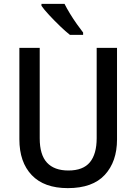

<svg xmlns="http://www.w3.org/2000/svg" viewBox="-20 -961 704 991"><path d="M584 -241Q584 -127 521 -58.5Q458 10 330 10Q208 10 144 -57Q80 -124 80 -242V-714H185V-247Q185 -162 222.5 -121.5Q260 -81 333 -81Q409 -81 444 -123.5Q479 -166 479 -248V-714H584ZM313 -941Q324 -919 341 -891Q358 -863 376.5 -837Q395 -811 409 -793V-781H341Q319 -798 289.5 -826.5Q260 -855 233.5 -883.5Q207 -912 194 -931V-941Z"/></svg>

Font: Noto Sans Gurmukhi UI SemiCondensed Medium
Style: Regular
Weight: 500
Width: 4
Designer: Jelle Bosma - Monotype Design Team
Foundry: Monotype Imaging Inc.
Version: Version 2.004; ttfautohint (v1.8.4.7-5d5b)